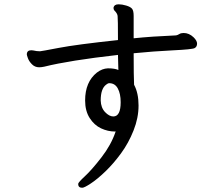

<svg xmlns="http://www.w3.org/2000/svg" viewBox="-20 -801 1040 902"><path d="M512.2 -253.9Q546.9 -253.9 546.9 -320.8Q546.9 -360.8 533.4 -385.5Q520 -410.2 493.2 -410.2Q486.8 -410.2 478 -402.8Q453.1 -383.8 453.1 -329.1Q454.1 -294.9 473.6 -274.4Q493.2 -253.9 512.2 -253.9ZM366.2 81.1Q347.2 81.1 347.2 63Q347.2 56.2 379.2 26.6Q411.1 -2.9 456.5 -61.5Q502 -120.1 522.9 -182.1Q524.9 -182.1 524.9 -183.1H520Q486.8 -183.1 454.8 -198Q422.9 -212.9 401.4 -246.3Q379.9 -279.8 379.9 -329.1Q379.9 -416 435.1 -460Q460 -479 486.8 -480Q519 -480 536.1 -472.2L534.2 -543Q305.2 -517.1 188 -487.8Q174.8 -484.9 164.1 -484.9Q144 -484.9 130.1 -499Q116.2 -513.2 111.1 -527.6Q106 -542 106 -544.9Q106 -564.9 127 -564.9L136.2 -564Q151.9 -560.1 168 -560.1Q172.9 -560.1 255.4 -575.9Q337.9 -591.8 534.2 -612.8Q534.2 -713.9 532.5 -726.3Q530.8 -738.8 517.1 -752Q513.2 -756.8 513.2 -764.2Q516.1 -780.8 537.1 -780.8Q553.2 -780.8 573 -774.9Q592.8 -769 600.3 -760Q607.9 -751 607.9 -726.1V-621.1Q691.9 -629.9 807.1 -634.8Q814.9 -636.2 822.5 -641.1Q830.1 -646 842.8 -646Q868.2 -646 889.2 -626Q905.8 -609.9 905.8 -596.2Q905.8 -581.1 894.3 -575Q882.8 -568.8 792 -564.5Q701.2 -560.1 607.9 -550.8Q607.9 -440.9 609.9 -402.8Q630.9 -363.8 630.9 -305.2Q630.9 -247.1 607.4 -188Q584 -128.9 548.6 -80.6Q513.2 -32.2 475.1 4.4Q437 41 406.5 61Q376 81.1 366.2 81.1Z"/></svg>

Font: LXGW WenKai Mono GB Screen
Style: Regular
Weight: 400
Monospace: yes
Designer: LXGW / Fontworks Inc.
Foundry: LXGW / Fontworks Inc.
Version: Version 1.510;January 18,2025